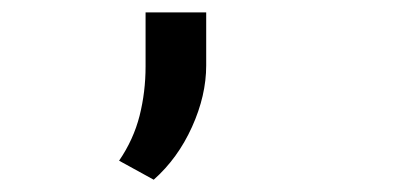

<svg xmlns="http://www.w3.org/2000/svg" viewBox="-20 -127 640 311"><path d="M314 -21V-106.9H215.8V-19.5Q215.8 22 206.1 60.5Q196.3 99.1 172.9 133.3L229 164.1Q268.1 129.4 291 78.6Q314 27.8 314 -21Z"/></svg>

Font: Roboto Mono
Style: Regular
Weight: 400
Monospace: yes
Designer: Google
Version: Version 3.000